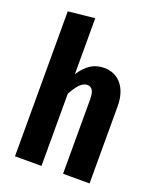

<svg xmlns="http://www.w3.org/2000/svg" viewBox="-148 -897 812 987"><g transform="rotate(20 257.5 -404.0)"><path d="M332 -584C274 -584 235 -555 200 -502V-808L55 -793V0H200V-395C226 -443 251 -472 279 -472C304 -472 318 -455 318 -407V0H463V-423C463 -520 413 -584 332 -584Z"/></g></svg>

Font: Glow Sans TC Compressed
Style: Bold
Weight: 700
Width: 2
Designer: Ryoko NISHIZUKA (kana, bopomofo & ideographs); Paul D. Hunt (Latin, Greek & Cyrillic); Sandoll Communications, Soo-young
Version: Version 0.93